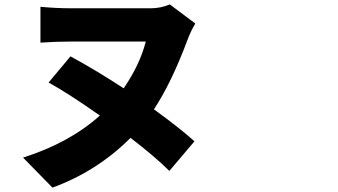

<svg xmlns="http://www.w3.org/2000/svg" viewBox="-20 -776 1540 874"><path d="M752.9 -755.9 869.1 -668.9Q848.6 -634.8 834 -595.7Q760.7 -399.4 680.7 -278.3Q796.9 -194.3 865.2 -132.8L751 2Q683.6 -64.5 574.2 -148.4Q421.9 3.9 218.8 78.1L85 -58.6Q296.9 -126 434.6 -250Q290 -351.6 201.2 -400.4L300.8 -519.5Q416 -457 543 -374Q617.2 -482.4 643.6 -586.9H305.7Q240.2 -586.9 164.1 -582V-745.1Q234.4 -738.3 305.7 -738.3H667Q710.9 -738.3 752.9 -755.9Z"/></svg>

Font: Bpmf Zihi Sans Heavy
Style: Heavy
Weight: 900
Foundry: But Ko
Version: Version 1.320